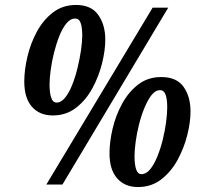

<svg xmlns="http://www.w3.org/2000/svg" viewBox="-20 -745 798 775"><path d="M193 -279Q140 -279 109 -314Q78 -349 78 -416Q78 -462 90.5 -515.5Q103 -569 128.5 -616.5Q154 -664 193.5 -694.5Q233 -725 287 -725Q348 -725 376.5 -685Q405 -645 405 -585Q405 -542 392 -489.5Q379 -437 353 -389Q327 -341 287 -310Q247 -279 193 -279ZM167 0 596 -714H659L232 0ZM209 -331Q227 -331 243 -351Q259 -371 271.5 -402.5Q284 -434 293 -471Q302 -508 307 -542.5Q312 -577 312 -602Q312 -634 305.5 -652.5Q299 -671 282 -670Q264 -670 248 -650.5Q232 -631 219.5 -599.5Q207 -568 198 -532Q189 -496 184.5 -462Q180 -428 180 -404Q180 -371 186.5 -351Q193 -331 209 -331ZM537 10Q484 10 453 -25Q422 -60 422 -126Q422 -172 434.5 -225.5Q447 -279 473 -326.5Q499 -374 538 -404Q577 -434 631 -434Q693 -434 721 -394.5Q749 -355 749 -295Q749 -252 736 -200Q723 -148 697 -100Q671 -52 631 -21Q591 10 537 10ZM551 -42Q570 -42 586 -61.5Q602 -81 615 -113Q628 -145 637 -181.5Q646 -218 650.5 -252.5Q655 -287 655 -312Q655 -344 648.5 -362.5Q642 -381 626 -381Q607 -381 591.5 -361Q576 -341 563 -309.5Q550 -278 541 -242Q532 -206 527.5 -172Q523 -138 523 -114Q523 -81 529.5 -61.5Q536 -42 551 -42Z"/></svg>

Font: Noto Serif ExtraCondensed ExtraBold
Style: Italic
Weight: 800
Width: 2
Italic angle: -12°
Designer: Monotype Design Team
Foundry: Monotype Imaging Inc.
Version: Version 2.013